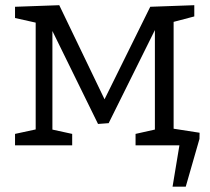

<svg xmlns="http://www.w3.org/2000/svg" viewBox="-20 -551 796 728"><path d="M164.7 -462H178.7V-44.3L169.3 -61.7L253.7 -43.3V0H37V-43.3L126.7 -62.7L115.3 -44.3V-483.3L129.7 -462L37 -482.7V-525.3L204.7 -531.3L393 -140H359.3L549.7 -525.3L716.7 -531.3V-488.7L624 -464.3L638.3 -485.7V-45L627.3 -62.7L716.7 -43.3V0H494V-43.3L578.7 -62.3L567.3 -47.7V-464H580.7L392 -84L351.7 -81ZM595 -69.7 736.7 -47.7 736.3 -24.3 684.3 156.7H634.3L660.3 0H583.3Z"/></svg>

Font: Bitter Thin
Style: Regular
Weight: 100
Designer: Sol Matas, and Bitter project Authors
Foundry: Sol Matas
Version: Version 2.002